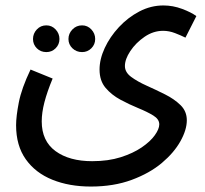

<svg xmlns="http://www.w3.org/2000/svg" viewBox="-20 -453 752 704"><path d="M39 6Q39 -26 49 -77.5Q59 -129 92 -198L173 -165Q153 -117 143 -78.5Q133 -40 133 -8Q133 64 183.5 101Q234 138 318 138Q377 138 422.5 123.5Q468 109 499.5 87.5Q531 66 547.5 43Q564 20 564 3Q564 -16 542 -29.5Q520 -43 487 -56.5Q454 -70 421.5 -87.5Q389 -105 367 -131Q345 -157 345 -198Q345 -236 364 -277Q383 -318 416 -353.5Q449 -389 491 -411Q533 -433 579 -433Q614 -433 647.5 -420.5Q681 -408 700 -394L660 -315Q644 -323 622 -331.5Q600 -340 578 -340Q542 -340 510 -318Q478 -296 458 -266Q438 -236 438 -211Q438 -188 461 -171Q484 -154 517.5 -139Q551 -124 585 -107Q619 -90 642 -67.5Q665 -45 665 -12Q665 23 641.5 65Q618 107 573.5 144.5Q529 182 463 206.5Q397 231 313 231Q234 231 172 206Q110 181 74.5 131Q39 81 39 6ZM150 -262Q129 -262 115 -276Q101 -290 101 -310Q101 -330 115 -345Q129 -360 150 -360Q170 -360 184 -345Q198 -330 198 -310Q198 -290 184 -276Q170 -262 150 -262ZM281 -262Q260 -262 245.5 -276Q231 -290 231 -310Q231 -330 245.5 -345Q260 -360 281 -360Q301 -360 315 -345Q329 -330 329 -310Q329 -290 315 -276Q301 -262 281 -262Z"/></svg>

Font: Noto Sans Arabic UI Cn Md
Style: Regular
Weight: 500
Width: 3
Designer: Monotype Design Team, Nadine Chahine and Nizar Qandah
Foundry: Monotype Imaging Inc.
Version: Version 2.010; ttfautohint (v1.8.4.7-5d5b)